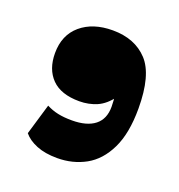

<svg xmlns="http://www.w3.org/2000/svg" viewBox="-76 -259 441 473"><g transform="rotate(20 145.0 -22.5)"><path d="M121.7 148.7Q89.7 148.7 67.4 139.6Q45 130.5 33 115.7L57 34.8Q71.5 42.3 87.1 45.6Q102.7 49 124 49Q163.2 49 184 32.6Q204.7 16.3 204.7 -15.7Q204.7 -24.5 204 -33.7Q203.2 -43 200.7 -51.2L210 -44.5Q192 -19.8 170.7 -10.6Q149.5 -1.5 125 -1.5Q76.8 -1.5 52.6 -26Q28.5 -50.5 28.5 -92.7Q28.5 -140.2 60.1 -167.1Q91.8 -194 143.5 -194Q201.7 -194 235.1 -158.1Q268.5 -122.2 268.5 -34.2Q268.5 30.8 248.7 71.4Q229 112 195.6 130.4Q162.2 148.7 121.7 148.7Z"/></g></svg>

Font: Savate ExtraLight
Style: Regular
Weight: 200
Designer: Max Esnée
Foundry: Plomb Type
Version: Version 2.000